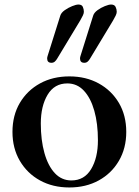

<svg xmlns="http://www.w3.org/2000/svg" viewBox="-20 -813 612 847"><path d="M188 -555Q188 -560 190 -566L246 -744Q250 -757 265.5 -768Q281 -779 298.5 -786Q316 -793 326 -793Q341 -793 345.5 -782.5Q350 -772 350 -761Q350 -754 345.5 -744.5Q341 -735 334 -723L232 -554Q228 -547 222 -541.5Q216 -536 207 -536Q188 -536 188 -555ZM333 -555Q333 -560 335 -566L391 -744Q395 -757 410 -768Q425 -779 442.5 -786Q460 -793 470 -793Q485 -793 490 -782.5Q495 -772 495 -761Q495 -754 490.5 -744.5Q486 -735 479 -723L377 -554Q373 -547 367 -541.5Q361 -536 352 -536Q333 -536 333 -555ZM35 -231Q35 -304 67.5 -359Q100 -414 156.5 -445Q213 -476 286 -476Q359 -476 415.5 -445Q472 -414 504.5 -359Q537 -304 537 -231Q537 -159 504.5 -103.5Q472 -48 415.5 -17Q359 14 286 14Q213 14 156.5 -17Q100 -48 67.5 -103.5Q35 -159 35 -231ZM160 -268Q160 -195 176 -138Q192 -81 222 -49Q252 -17 295 -17Q352 -17 382 -67Q412 -117 412 -194Q412 -268 396 -324.5Q380 -381 350 -413Q320 -445 277 -445Q220 -445 190 -395Q160 -345 160 -268Z"/></svg>

Font: Monomakh
Style: Regular
Weight: 400
Version: Version 1.200; ttfautohint (v1.8.4.7-5d5b)